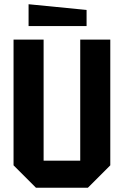

<svg xmlns="http://www.w3.org/2000/svg" viewBox="-20 -887 585 907"><path d="M44 -106V-700H186V-128H359V-700H501V-106L395 0H150ZM389 -764H115V-867L389 -840Z"/></svg>

Font: Tektur SemiCondensed SemiBold
Style: Regular
Weight: 600
Width: 4
Designer: Adam Jagosz
Foundry: Adam Jagosz
Version: Version 1.005;gftools[0.9.30]